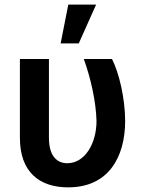

<svg xmlns="http://www.w3.org/2000/svg" viewBox="-20 -801 627 831"><path d="M66.1 -545.5V-206C65.7 -56.5 150.2 9.9 275.2 9.9C448.9 9.9 521.3 -120 521.7 -277C521.3 -377.8 495 -485.8 464.8 -545.5H342.7C372.2 -464.5 395.6 -361.9 397.7 -277C397.7 -181.1 348 -94.5 271.3 -94.5C229.8 -94.5 191.8 -121.8 191.8 -204.5V-545.5ZM242.5 -613.3H321L396 -781.2H275.6Z"/></svg>

Font: Margiela Sans Semi Bold
Style: Regular
Weight: 600
Designer: Stefan Endress, Andreas Faust
Version: Version 1.100;FEAKit 1.0